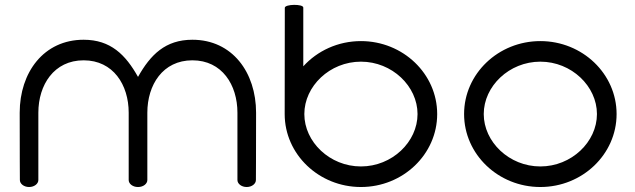

<svg xmlns="http://www.w3.org/2000/svg" viewBox="-20 -750 2545 770"><path d="M1006.3 -28C1006.3 -28 1007 -136.5 1007 -298C1007 -459.5 911.7 -590.6 751.6 -590.6C643.2 -590.6 583.4 -530.5 533.5 -441.6C483.6 -530.5 423.8 -590.6 315.4 -590.6C155.3 -590.6 59 -459.5 59 -298C59 -136.5 59.7 -28 59.7 -28C59.7 -13 75.8 0 96.7 0C117.6 0 133.8 -13 133.8 -28C133.8 -28 133.8 -186.5 133.8 -298C133.8 -409.5 196.5 -508.1 315.4 -508.1C434.3 -508.1 496.1 -409.5 496.1 -298C496.1 -186.5 496.1 -28 496.1 -28C496.1 -13 512.2 0 533.1 0C533.3 0 533.4 0 533.5 0C533.6 0 533.7 0 533.9 0C554.8 0 570.9 -13 570.9 -28C570.9 -28 570.9 -186.5 570.9 -298C570.9 -409.5 632.7 -508.1 751.6 -508.1C870.5 -508.1 932.2 -409.5 932.2 -298C932.2 -186.5 932.2 -28 932.2 -28C932.2 -13 948.4 0 969.3 0C990.2 0 1006.3 -13 1006.3 -28Z M1122.2 -718.7 1121.7 -292.6C1121.7 -131.1 1258.9 0 1427.5 0C1596.1 0 1733.3 -131.1 1733.3 -292.6C1733.3 -454.1 1596.1 -585.2 1427.5 -585.2C1335.3 -585.2 1252.5 -546 1196.3 -484C1196.3 -514.6 1196.3 -689.1 1196.3 -719.7C1196.3 -734.7 1122.2 -733.7 1122.2 -718.7ZM1654.5 -292.6C1654.5 -181.1 1552.7 -82.5 1427.5 -82.5C1302.3 -82.5 1200.5 -181.1 1200.5 -292.6C1200.5 -404.1 1302.3 -502.7 1427.5 -502.7C1552.7 -502.7 1654.5 -404.1 1654.5 -292.6Z M1920 -292.6C1920 -404.1 2021.8 -502.7 2147 -502.7C2272.2 -502.7 2374 -404.1 2374 -292.6C2374 -181.1 2272.2 -82.5 2147 -82.5C2021.8 -82.5 1920 -181.1 1920 -292.6ZM1841.2 -292.6C1841.2 -131.1 1978.4 0 2147 0C2315.6 0 2452.8 -131.1 2452.8 -292.6C2452.8 -454.1 2315.6 -585.2 2147 -585.2C1978.4 -585.2 1841.2 -454.1 1841.2 -292.6Z"/></svg>

Font: Hi.
Style: Regular
Weight: 400
Designer: Mew Too, Robert Jablonski
Foundry: Cannot Into Space Fonts
Version: Version 1.996